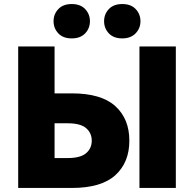

<svg xmlns="http://www.w3.org/2000/svg" viewBox="-20 -930 960 950"><path d="M70 0V-700H250V-468H335Q481 -468 550.5 -405Q620 -342 620 -234Q620 -126 550.5 -63Q481 0 335 0ZM250 -148H315Q378 -148 406 -172Q434 -196 434 -234Q434 -272 406 -296Q378 -320 315 -320H250ZM670 0V-700H850V0ZM335 -740Q292 -740 268.5 -765Q245 -790 245 -825Q245 -860 268.5 -885Q292 -910 335 -910Q378 -910 401.5 -885Q425 -860 425 -825Q425 -790 401.5 -765Q378 -740 335 -740ZM585 -740Q542 -740 518.5 -765Q495 -790 495 -825Q495 -860 518.5 -885Q542 -910 585 -910Q628 -910 651.5 -885Q675 -860 675 -825Q675 -790 651 -765Q627 -740 585 -740Z"/></svg>

Font: Golos Text
Style: Bold
Weight: 700
Designer: A.Korolkova, Vitaly Kuzmin
Foundry: ParaType Ltd
Version: Version 2.004